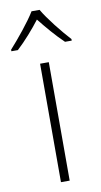

<svg xmlns="http://www.w3.org/2000/svg" viewBox="-113 -805 445 846"><g transform="rotate(-10 109.0 -382.0)"><path d="M128 -764H92C67 -722 11 -654 -26 -613V-606H3C40 -640 80 -686 109 -724C139 -686 178 -640 214 -606H244V-613C207 -653 152 -722 128 -764ZM128 0V-530H89V0Z"/></g></svg>

Font: Noto Sans Georgian ExtraLight
Style: Regular
Weight: 200
Designer: Monotype Design Team, Akaki Razmadze
Foundry: Google LLC
Version: Version 2.005